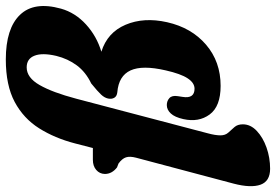

<svg xmlns="http://www.w3.org/2000/svg" viewBox="-171 -589 926 644"><g transform="rotate(-90 292.0 -267.0)"><path d="M-2 54 85 -273.5Q90.5 -294.5 86.2 -307.5Q82 -320.5 65.5 -332.5L52.5 -337.5Q30.5 -354.5 30.5 -378.5Q31 -396 44 -407.2Q57 -418.5 78 -418.5H117.5L133 -478.5Q150.5 -546 183.5 -598.5Q216.5 -651 272.2 -680.8Q328 -710.5 414.5 -710.5Q518.5 -710.5 564.2 -663Q610 -615.5 585 -525.5Q571.5 -477.5 532 -441.5Q492.5 -405.5 440.5 -390Q505 -370 531 -308.8Q557 -247.5 539.5 -169.5Q521 -87.5 464 -38.8Q407 10 326 10Q257 10 230 -26.8Q203 -63.5 214.5 -115Q221 -144 233.5 -157.2Q246 -170.5 261.5 -170.5Q275.5 -170.5 285 -161.8Q294.5 -153 291.5 -134L289 -117.5Q282.5 -77.5 316.5 -77.5Q336 -77.5 351.2 -100.5Q366.5 -123.5 378 -174.5Q396 -252.5 377.8 -292.2Q359.5 -332 304.5 -336.5Q291 -338 286 -346.8Q281 -355.5 283.5 -367.5Q286 -379.5 296.8 -391Q307.5 -402.5 334 -424Q372.5 -442.5 394.8 -472.5Q417 -502.5 426.5 -541Q437.5 -588 427.2 -614.2Q417 -640.5 388 -640.5Q353.5 -640.5 328.8 -597.2Q304 -554 283 -474.5L167 -33.5Q160 -8 160 9.5Q160 25.5 169.2 35.8Q178.5 46 187.8 56.5Q197 67 197 84.5Q197 110.5 175 131.2Q153 152 119 164Q85 176 48 176Q6 176 -5.5 143.8Q-17 111.5 -2 54Z"/></g></svg>

Font: Fraunces 144pt S100
Style: Bold Italic
Weight: 700
Italic angle: -16°
Version: Version 1.000; ttfautohint (v1.8.3)